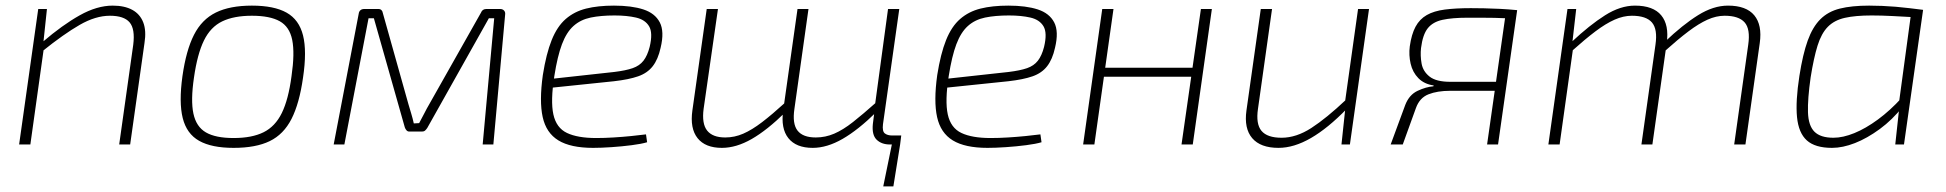

<svg xmlns="http://www.w3.org/2000/svg" viewBox="-20 -514 6923 683"><path d="M381 -494Q423 -494 450.5 -479Q478 -464 489.5 -434.5Q501 -405 494 -361L443 0H404L454 -355Q461 -411 441 -434.5Q421 -458 371 -458Q320 -458 263.5 -425.5Q207 -393 131 -332L132 -365Q202 -425 263.5 -459.5Q325 -494 381 -494ZM147 -482 134 -360 136 -343 88 0H48L116 -482Z M876 -494Q955 -494 999.5 -469Q1044 -444 1058 -388Q1072 -332 1058 -238Q1045 -146 1017 -91Q989 -36 939.5 -12Q890 12 811 12Q733 12 688.5 -13Q644 -38 630 -94Q616 -150 629 -243Q642 -335 670 -390Q698 -445 748 -469.5Q798 -494 876 -494ZM876 -458Q812 -458 770.5 -438Q729 -418 705.5 -370Q682 -322 670 -238Q658 -157 668 -110Q678 -63 712.5 -43Q747 -23 811 -23Q876 -23 917.5 -43.5Q959 -64 982.5 -112Q1006 -160 1017 -243Q1029 -325 1019.5 -372Q1010 -419 975 -438.5Q940 -458 876 -458Z M1759 -482Q1768 -482 1773 -476.5Q1778 -471 1777 -463L1735 0H1697L1738 -449H1719L1500 -59Q1496 -53 1492 -49.5Q1488 -46 1481 -46H1436Q1430 -46 1426 -50.5Q1422 -55 1420 -61L1310 -449H1291L1205 0H1167L1256 -465Q1257 -473 1262 -477.5Q1267 -482 1276 -482H1326Q1333 -482 1337 -478Q1341 -474 1342 -467L1433 -143Q1438 -126 1443 -109.5Q1448 -93 1452 -75L1471 -76Q1481 -94 1489.5 -111Q1498 -128 1508 -145L1691 -469Q1696 -482 1710 -482Z M2164 -494Q2227 -494 2268.5 -480.5Q2310 -467 2327 -434.5Q2344 -402 2330 -344Q2321 -303 2302 -278.5Q2283 -254 2250 -242.5Q2217 -231 2164 -225L1923 -200L1928 -232L2165 -258Q2206 -263 2230.5 -271.5Q2255 -280 2269 -298Q2283 -316 2291 -347Q2303 -397 2289 -420.5Q2275 -444 2242.5 -451.5Q2210 -459 2166 -459Q2117 -459 2081 -451.5Q2045 -444 2020 -421.5Q1995 -399 1979 -356.5Q1963 -314 1952 -244Q1938 -155 1948.5 -107Q1959 -59 1997 -41Q2035 -23 2101 -23Q2130 -23 2162.5 -25Q2195 -27 2225 -30Q2255 -33 2278 -36L2282 -8Q2262 -2 2227 2.5Q2192 7 2155 9.5Q2118 12 2090 12Q2010 12 1966.5 -14.5Q1923 -41 1910.5 -97.5Q1898 -154 1911 -247Q1923 -323 1942.5 -371.5Q1962 -420 1992.5 -446.5Q2023 -473 2065 -483.5Q2107 -494 2164 -494Z M2534 -482 2483 -127Q2476 -74 2495.5 -49.5Q2515 -25 2560 -25Q2593 -25 2624 -38.5Q2655 -52 2691 -79.5Q2727 -107 2773 -149L2774 -115Q2709 -51 2654 -19.5Q2599 12 2548 12Q2489 12 2461.5 -22.5Q2434 -57 2443 -121L2494 -482ZM2856 -482 2806 -127Q2798 -74 2817 -49.5Q2836 -25 2882 -25Q2916 -25 2947.5 -38.5Q2979 -52 3014.5 -80Q3050 -108 3096 -149L3097 -115Q3033 -52 2977.5 -20Q2922 12 2871 12Q2812 12 2784.5 -22.5Q2757 -57 2766 -121L2817 -482ZM3179 -482 3121 -72Q3118 -47 3127.5 -39.5Q3137 -32 3154 -32H3186L3182 0H3146Q3116 0 3098.5 -17Q3081 -34 3085 -73L3091 -120L3092 -136L3139 -482ZM3154 -7 3182 0 3158 149H3122Z M3567 -494Q3630 -494 3671.5 -480.5Q3713 -467 3730 -434.5Q3747 -402 3733 -344Q3724 -303 3705 -278.5Q3686 -254 3653 -242.5Q3620 -231 3567 -225L3326 -200L3331 -232L3568 -258Q3609 -263 3633.5 -271.5Q3658 -280 3672 -298Q3686 -316 3694 -347Q3706 -397 3692 -420.5Q3678 -444 3645.5 -451.5Q3613 -459 3569 -459Q3520 -459 3484 -451.5Q3448 -444 3423 -421.5Q3398 -399 3382 -356.5Q3366 -314 3355 -244Q3341 -155 3351.5 -107Q3362 -59 3400 -41Q3438 -23 3504 -23Q3533 -23 3565.5 -25Q3598 -27 3628 -30Q3658 -33 3681 -36L3685 -8Q3665 -2 3630 2.5Q3595 7 3558 9.5Q3521 12 3493 12Q3413 12 3369.5 -14.5Q3326 -41 3313.5 -97.5Q3301 -154 3314 -247Q3326 -323 3345.5 -371.5Q3365 -420 3395.5 -446.5Q3426 -473 3468 -483.5Q3510 -494 3567 -494Z M3941 -482 3873 0H3833L3901 -482ZM4231 -273 4226 -241H3901L3905 -273ZM4291 -482 4223 0H4183L4252 -482Z M4505 -482 4455 -127Q4447 -73 4467.5 -48.5Q4488 -24 4539 -24Q4591 -24 4644.5 -58.5Q4698 -93 4769 -160L4771 -127Q4704 -58 4643.5 -23Q4583 12 4528 12Q4464 12 4434.5 -22.5Q4405 -57 4414 -121L4465 -482ZM4850 -482 4782 0H4752L4766 -132L4764 -147L4811 -482Z M5212 -485Q5232 -485 5258.5 -484.5Q5285 -484 5315.5 -482.5Q5346 -481 5376 -478L5362 -447Q5357 -448 5339 -449Q5321 -450 5296 -450.5Q5271 -451 5246 -451Q5221 -451 5201 -451Q5146 -451 5111.5 -443.5Q5077 -436 5059 -413.5Q5041 -391 5035 -343Q5032 -316 5037 -288Q5042 -260 5065.5 -241.5Q5089 -223 5139 -223H5331L5329 -191Q5322 -191 5295.5 -191Q5269 -191 5228.5 -191Q5188 -191 5139 -191Q5093 -191 5061.5 -178.5Q5030 -166 5017 -130L4970 0H4927L4979 -141Q4993 -177 5023 -191Q5053 -205 5079 -207L5080 -210Q5046 -215 5025.5 -236Q5005 -257 4998 -287.5Q4991 -318 4995 -349Q5001 -392 5015.5 -419Q5030 -446 5055.5 -460.5Q5081 -475 5119.5 -480Q5158 -485 5212 -485ZM5377 -478 5309 0H5270L5338 -478Z M5587 -482 5573 -360 5576 -343 5528 0H5488L5556 -482ZM5796 -494Q5861 -494 5889.5 -459.5Q5918 -425 5909 -361L5858 0H5819L5869 -355Q5877 -410 5856.5 -434Q5836 -458 5785 -458Q5755 -458 5723.5 -444Q5692 -430 5655.5 -402.5Q5619 -375 5571 -332V-365Q5635 -425 5689.5 -459.5Q5744 -494 5796 -494ZM6127 -494Q6192 -494 6220.5 -459.5Q6249 -425 6240 -361L6189 0H6149L6199 -355Q6207 -411 6186 -434.5Q6165 -458 6115 -458Q6085 -458 6054 -444Q6023 -430 5986.5 -402.5Q5950 -375 5902 -332V-365Q5966 -426 6020.5 -460Q6075 -494 6127 -494Z M6629 -494Q6652 -494 6675.5 -493Q6699 -492 6723.5 -490Q6748 -488 6772 -485Q6796 -482 6821 -479L6804 -452Q6749 -455 6711 -457Q6673 -459 6638 -459Q6580 -459 6542.5 -450.5Q6505 -442 6482 -418.5Q6459 -395 6445.5 -351.5Q6432 -308 6421 -239Q6410 -162 6411.5 -114.5Q6413 -67 6434.5 -45.5Q6456 -24 6502 -24Q6536 -24 6576.5 -40.5Q6617 -57 6660.5 -89Q6704 -121 6745 -166L6749 -135Q6712 -88 6667 -55Q6622 -22 6578.5 -5Q6535 12 6497 12Q6437 12 6407.5 -14.5Q6378 -41 6372.5 -97.5Q6367 -154 6381 -244Q6393 -321 6410.5 -369.5Q6428 -418 6455.5 -445.5Q6483 -473 6525 -483.5Q6567 -494 6629 -494ZM6780 -479H6821L6753 0H6722L6735 -120L6732 -125Z"/></svg>

Font: Exo 2 ExtraLight
Style: Italic
Weight: 250
Italic angle: -8°
Designer: Natanael Gama
Foundry: Natanael Gama
Version: Version 2.010